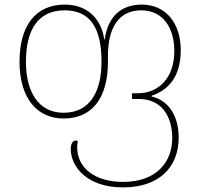

<svg xmlns="http://www.w3.org/2000/svg" viewBox="-20 -566 872 836"><path d="M515 250C673 250 758 162 758 33C758 -61 714 -129 640 -146V-149C714 -174 767 -233 767 -347C767 -463 704 -546 597 -546C506 -546 449 -492 436 -394H434C420 -492 353 -546 262 -546C135 -546 65 -454 65 -297C65 -139 141 -50 257 -50C381 -50 450 -139 450 -297V-323C450 -442 495 -521 595 -521C692 -521 739 -442 739 -344C739 -224 668 -160 581 -160H555V-135H585C682 -135 730 -61 730 35C730 139 662 226 516 226C394 226 316 166 316 75C316 67 317 57 319 48C317 47 313 46 310 46C299 46 288 57 288 82C288 160 359 250 515 250ZM257 -75C146 -75 93 -168 93 -297C93 -434 144 -521 262 -521C374 -521 422 -442 422 -297C422 -175 377 -75 257 -75Z"/></svg>

Font: Noto Serif Georgian Thin
Style: Regular
Weight: 100
Designer: Monotype Design Team, Akaki Razmadze
Foundry: Google LLC
Version: Version 2.003